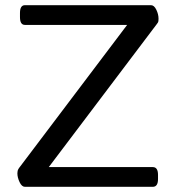

<svg xmlns="http://www.w3.org/2000/svg" viewBox="-20 -720 678 740"><path d="M76 0Q64 0 55.5 -18Q47 -36 47 -52Q47 -57 48 -61.5Q49 -66 53 -72L470 -624H76Q57 -624 57 -654V-670Q57 -700 76 -700H562Q574 -700 582.5 -682.5Q591 -665 591 -648Q591 -643 590.5 -638.5Q590 -634 585 -628L168 -76H569Q589 -76 589 -46V-30Q589 0 569 0Z"/></svg>

Font: Asap Semi Expanded
Style: Regular
Weight: 400
Width: 6
Designer: Pablo Cosgaya
Foundry: Omnibus-Type
Version: Version 3.001; ttfautohint (v1.8.4.7-5d5b)